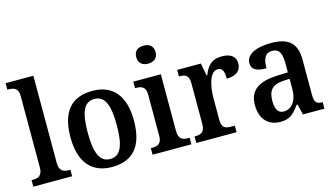

<svg xmlns="http://www.w3.org/2000/svg" viewBox="-87 -1058 2361 1362"><g transform="rotate(-15 1093.0 -377.0)"><path d="M15 0H300V-48H288C253 -48 219 -58 219 -118V-760H15V-712H26C57 -712 95 -704 95 -648V-118C95 -58 61 -48 26 -48H15Z M592 10C746 10 826 -81 826 -269C826 -457 739 -548 595 -548C440 -548 360 -457 360 -269C360 -81 448 10 592 10ZM594 -48C516 -48 487 -124 487 -269C487 -415 515 -489 593 -489C671 -489 700 -415 700 -269C700 -124 672 -48 594 -48Z M1029 -632C1067 -632 1100 -651 1100 -698C1100 -746 1067 -764 1029 -764C989 -764 958 -746 958 -698C958 -651 989 -632 1029 -632ZM891 0H1176V-48H1164C1129 -48 1095 -58 1095 -118V-536H893V-488H903C937 -488 971 -478 971 -422V-115C971 -57 937 -48 902 -48H891Z M1212 0H1508V-48H1480C1442 -48 1412 -56 1412 -115V-280C1412 -350 1431 -466 1493 -466C1528 -466 1539 -440 1539 -385C1609 -385 1646 -416 1646 -468C1646 -517 1614 -547 1544 -547C1467 -547 1436 -506 1411 -443H1407L1389 -536H1215V-488H1218C1259 -488 1288 -479 1288 -420V-120C1288 -57 1257 -48 1215 -48H1212Z M1828 10C1901 10 1929 -22 1969 -77H1977L1995 0H2153V-48H2149C2107 -48 2093 -64 2093 -119V-376C2093 -502 2030 -548 1906 -548C1803 -548 1722 -517 1722 -448C1722 -402 1758 -383 1830 -383C1830 -447 1845 -492 1900 -492C1959 -492 1969 -445 1969 -373V-316L1892 -313C1752 -308 1683 -259 1683 -152C1683 -41 1747 10 1828 10ZM1870 -55C1829 -55 1810 -88 1810 -147C1810 -222 1838 -261 1922 -266L1969 -269V-191C1969 -110 1930 -55 1870 -55Z"/></g></svg>

Font: Noto Serif Armenian SemiCondensed SemiBold
Style: Regular
Weight: 600
Width: 4
Designer: Monotype Design Team
Foundry: Monotype Imaging Inc.
Version: Version 2.008